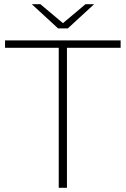

<svg xmlns="http://www.w3.org/2000/svg" viewBox="-20 -892 597 912"><path d="M298 -665H553V-700H4V-665H259V0H298ZM427 -872H386L279 -782L172 -872H131L256 -757H302Z"/></svg>

Font: Montserrat-Alt1 ExtLt
Style: Regular
Weight: 200
Designer: Differentunic
Foundry: Differentunic
Version: Version 7.222